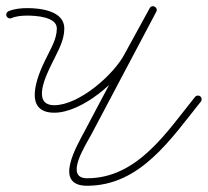

<svg xmlns="http://www.w3.org/2000/svg" viewBox="-26 -584 666 615"><path d="M-5 -532.1C-2.3 -526.1 4.8 -523.3 10.9 -526C25.7 -532.6 46 -534 62 -534C87.4 -534 156 -530.6 156 -493C156 -459.3 137.4 -429.7 123.2 -400.2C123.2 -400.2 123.2 -400.2 123.2 -400.3C123.2 -400.3 123.3 -400.4 123.3 -400.4C121.6 -397 119.9 -393.7 118.3 -390.4C118.3 -390.4 118.3 -390.3 118.2 -390.3C118.2 -390.3 118.2 -390.3 118.2 -390.3C92.7 -338 46.4 -223 148 -223C236.2 -223 355.3 -324.7 394.6 -400.5C394.7 -400.5 394.6 -400.4 394.6 -400.4C394.6 -400.3 394.5 -400.2 394.5 -400.2C421.2 -448.9 447.9 -497.6 474.5 -546.2C478.3 -553.2 474.9 -559.6 469.6 -562.4C464.3 -565.3 457.1 -564.6 453.4 -557.6C384.1 -426.6 314.7 -295.6 245.4 -164.6C245.4 -164.6 245.4 -164.6 245.4 -164.6C245.4 -164.6 245.4 -164.6 245.4 -164.6C220.4 -117.2 143.4 11 253 11C424 11 521.6 -139.7 617.3 -258.5C621.5 -263.6 620.7 -271.2 615.5 -275.3C610.4 -279.5 602.8 -278.7 598.7 -273.5C598.7 -273.5 598.7 -273.5 598.7 -273.5C508.3 -161.4 414.3 -13 253 -13C177.9 -13 250.4 -122.7 266.6 -153.4C266.6 -153.4 266.6 -153.4 266.6 -153.4C266.6 -153.4 266.6 -153.4 266.6 -153.4C335.9 -284.4 405.3 -415.4 474.6 -546.4C478.3 -553.4 474.9 -559.7 469.7 -562.6C464.4 -565.4 457.3 -564.7 453.5 -557.8C426.8 -509.1 400.1 -460.4 373.5 -411.8C373.5 -411.8 373.4 -411.7 373.4 -411.6C373.4 -411.6 373.4 -411.5 373.4 -411.5C338.3 -344.1 226.8 -247 148 -247C73.8 -247 123.1 -345.7 139.8 -379.7C139.8 -379.7 139.8 -379.7 139.8 -379.7C139.7 -379.7 139.7 -379.6 139.7 -379.6C141.4 -383 143.1 -386.3 144.7 -389.6C144.7 -389.6 144.8 -389.7 144.8 -389.7C144.8 -389.8 144.8 -389.8 144.8 -389.8C160.7 -422.9 180 -455 180 -493C180 -549.3 103.7 -558 62 -558C42.6 -558 19.1 -556 1.1 -548C-4.9 -545.3 -7.7 -538.2 -5 -532.1Z"/></svg>

Font: FRB American Cursive Guidelines Arrows Light
Style: Italic
Weight: 300
Italic angle: -25°
Version: Version 2.0;Modular Font Editor K font №1